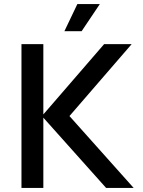

<svg xmlns="http://www.w3.org/2000/svg" viewBox="-20 -928 708 948"><path d="M504 0 194 -347V0H86V-710H194V-363L494 -710H630L323 -355L640 0ZM298 -774 362 -908H473L383 -774Z"/></svg>

Font: Geist Med
Style: Regular
Weight: 400
Designer: Basement.studio, Andrés Briganti, Mateo Zaragoza
Foundry: Basement.studio, Vercel, Andrés Briganti, Guido Ferreyra, Mateo Zaragoza
Version: Version 1.401